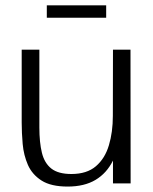

<svg xmlns="http://www.w3.org/2000/svg" viewBox="-20 -685 571 717"><path d="M232.9 11.7Q170.4 11.7 135.3 -10.7Q100.1 -33.2 84.2 -69.3Q68.4 -105.5 64.7 -147.2Q61 -189 61 -227.1V-499.5H127V-209Q127 -153.3 136.5 -114.5Q146 -75.7 171.9 -55.4Q197.8 -35.2 246.6 -35.2Q304.2 -35.2 338.1 -64.2Q372.1 -93.3 386.7 -142.6Q401.4 -191.9 401.4 -252L401.9 -499.5H467.3L467.8 0H401.9V-85.4Q378.4 -38.1 336.7 -13.2Q294.9 11.7 232.9 11.7ZM154.8 -618.7V-665H376.5V-618.7Z"/></svg>

Font: Pontano Sans Light
Style: Regular
Weight: 300
Designer: Vernon Adams
Foundry: Vernon Adams
Version: Version 2.001